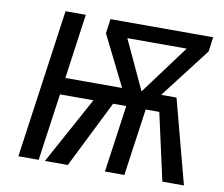

<svg xmlns="http://www.w3.org/2000/svg" viewBox="-76 -783 1024 876"><g transform="rotate(10 435.5 -344.5)"><path d="M834 -622 655 -389H726L829 0H729L660 -311H597L553 0H463L507 -311H446L291 0H185L355 -311H200L156 0H62L159 -689H253L211 -389H474L358 -622L367 -689H843ZM564 -389 733 -617H458Z"/></g></svg>

Font: Fira Sans
Style: Italic
Weight: 400
Italic angle: -8°
Designer: bBox Type GmbH & Carrois Corporate GbR & Edenspiekermann AG
Foundry: bBox Type GmbH & Carrois Corporate GbR & Edenspiekermann AG
Version: Version 4.301